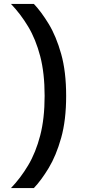

<svg xmlns="http://www.w3.org/2000/svg" viewBox="-20 -808 432 981"><path d="M318 -318Q318 -194 292.5 -103.5Q267 -13 229 50Q191 113 153 153H36Q85 102 124 36.5Q163 -29 185.5 -116Q208 -203 208 -318Q208 -434 185.5 -520.5Q163 -607 124 -672Q85 -737 36 -788H153Q191 -748 229 -685.5Q267 -623 292.5 -532.5Q318 -442 318 -318Z"/></svg>

Font: 42dot Sans
Style: Bold
Weight: 700
Designer: 42dot
Version: Version 1.000